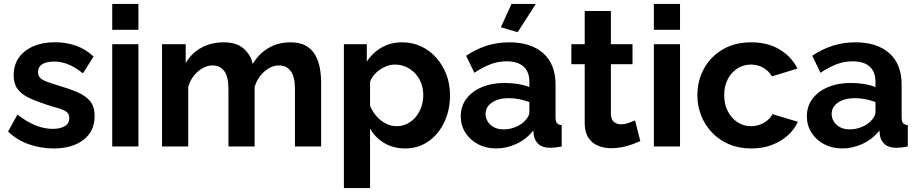

<svg xmlns="http://www.w3.org/2000/svg" viewBox="-20 -750 4700 983"><path d="M254.1 10Q187.3 10 126 -12Q64.7 -33.9 21.4 -76.9L69.4 -163.7Q116.2 -126.2 161.4 -108.2Q206.7 -90.2 249.2 -90.2Q288.3 -90.2 311.5 -104Q334.6 -117.7 334.6 -145.5Q334.6 -165.5 321.9 -175.9Q309.1 -186.3 284.5 -194.2Q260 -202.1 225 -211.9Q167.4 -230.6 128.4 -249Q89.3 -267.5 69.7 -294.7Q50 -321.9 50 -365.2Q50 -417 76.4 -454.6Q102.9 -492.3 150.6 -513Q198.4 -533.7 262.3 -533.7Q318 -533.7 367.9 -516.4Q417.9 -499.1 459.1 -460.5L404.6 -374.6Q365.1 -406.2 329.2 -420.6Q293.3 -434.9 255.9 -434.9Q235.2 -434.9 216.7 -430Q198.1 -425.1 186.5 -413.3Q174.9 -401.6 174.9 -380.6Q174.9 -362.4 185.5 -351.5Q196.1 -340.6 217.4 -332.6Q238.7 -324.6 269.9 -314.9Q333 -296.5 376.3 -278Q419.5 -259.4 442 -231.5Q464.4 -203.6 464.4 -156Q464.4 -78 407.2 -34Q350.1 10 254.1 10Z M554.6 0V-523.8H688.6V0ZM554.6 -597.5V-730H688.6V-597.5Z M1624.1 0H1490.1V-293.8Q1490.1 -356.4 1468.6 -385.7Q1447.1 -415 1408.6 -415Q1369.6 -415 1334.2 -384.4Q1298.9 -353.8 1283.6 -305.4V0H1149.6V-293.8Q1149.6 -357 1128.3 -386Q1107.1 -415 1068.6 -415Q1030.1 -415 994.5 -385Q958.9 -354.9 943.6 -306V0H809.6V-523.8H930.7V-427.1Q960.9 -478.4 1011 -505.8Q1061.1 -533.3 1126.4 -533.3Q1191.4 -533.3 1227.7 -501.1Q1264 -469 1273.9 -422.5Q1305.7 -475.9 1355.3 -504.6Q1404.8 -533.3 1467.5 -533.3Q1515.6 -533.3 1546.4 -515.6Q1577.1 -498 1594 -468.3Q1610.8 -438.5 1617.5 -401.9Q1624.1 -365.3 1624.1 -327.3Z M2054.5 10Q1993.7 10 1947.3 -17.7Q1900.9 -45.4 1874.6 -91.7V213H1740.6V-523.8H1857.9V-434.4Q1887.5 -480.1 1933.7 -506.7Q1979.8 -533.3 2038.8 -533.3Q2092.4 -533.3 2136.9 -512.2Q2181.5 -491.1 2214.5 -453.5Q2247.5 -416 2265.8 -367.2Q2284 -318.5 2284 -262.8Q2284 -186.5 2254.8 -124.5Q2225.5 -62.5 2173.6 -26.3Q2121.7 10 2054.5 10ZM2010 -103.9Q2040.8 -103.9 2066 -117Q2091.2 -130.1 2109.4 -152.4Q2127.6 -174.7 2137.4 -203.4Q2147.1 -232.1 2147.1 -263.3Q2147.1 -295.9 2136.3 -324.2Q2125.5 -352.4 2105.8 -373.8Q2086 -395.1 2059.6 -407.3Q2033.2 -419.4 2002 -419.4Q1982.9 -419.4 1963.3 -412.9Q1943.6 -406.3 1926.1 -394.3Q1908.5 -382.4 1894.9 -366.3Q1881.4 -350.3 1874.6 -330.8V-207.9Q1886.9 -178.9 1907.6 -155.2Q1928.4 -131.5 1955 -117.7Q1981.7 -103.9 2010 -103.9Z M2339 -154.6Q2339 -206 2367.8 -244.3Q2396.5 -282.6 2447.2 -303.9Q2497.8 -325.3 2563.8 -325.3Q2597 -325.3 2630.9 -320Q2664.7 -314.7 2690.2 -304.2V-332.3Q2690.2 -381.9 2660.7 -408.9Q2631.2 -436 2573.4 -436Q2529.9 -436 2490.9 -421Q2451.8 -405.9 2408.7 -377.4L2366.3 -464.6Q2418.2 -499.2 2472.6 -516.2Q2527 -533.3 2587.4 -533.3Q2698.7 -533.3 2761.4 -477.3Q2824.2 -421.4 2824.2 -316.9V-149.6Q2824.2 -128.6 2831.3 -119.8Q2838.5 -110.9 2855.8 -109.5V0Q2838.3 3.4 2823.8 5Q2809.3 6.7 2798.8 6.7Q2758.8 6.7 2738.3 -11Q2717.9 -28.6 2713.2 -55.3L2710.3 -82Q2675.8 -37.5 2624.9 -13.8Q2573.9 10 2520.8 10Q2468.8 10 2427.4 -11.7Q2385.9 -33.5 2362.5 -70.9Q2339 -108.3 2339 -154.6ZM2664.6 -128.4Q2676.2 -139.7 2683.2 -152Q2690.2 -164.2 2690.2 -174.2V-227.5Q2665.9 -236.8 2638 -242.2Q2610.1 -247.5 2584.8 -247.5Q2532.6 -247.5 2499.3 -225.3Q2465.9 -203.1 2465.9 -166.1Q2465.9 -146.1 2476.9 -128Q2487.9 -109.9 2508.8 -98.7Q2529.6 -87.6 2559.2 -87.6Q2589.4 -87.6 2618 -99.1Q2646.7 -110.6 2664.6 -128.4ZM2630.4 -585.1 2544.4 -610.5 2598.8 -730H2723.4Z M3258.3 -27.4Q3240.5 -19.6 3216.8 -11Q3193 -2.3 3165.6 3.3Q3138.1 8.8 3109.6 8.8Q3072.7 8.8 3041.6 -4Q3010.5 -16.9 2992.1 -45.5Q2973.6 -74 2973.6 -120V-421.4H2905.3V-523.8H2973.6V-693.7H3107.6V-523.8H3218.3V-421.4H3107.6V-165.1Q3108.7 -138 3123 -125.8Q3137.3 -113.7 3158.5 -113.7Q3179.1 -113.7 3199.3 -120.9Q3219.5 -128.1 3231.4 -133.4Z M3327.6 0V-523.8H3461.6V0ZM3327.6 -597.5V-730H3461.6V-597.5Z M3826.7 10Q3762.7 10 3712 -11.7Q3661.2 -33.5 3625.1 -71.7Q3588.9 -109.9 3569.6 -158.9Q3550.3 -207.9 3550.3 -262.5Q3550.3 -335.5 3583.6 -397.2Q3616.8 -458.9 3678.8 -496.1Q3740.8 -533.3 3826.2 -533.3Q3911.3 -533.3 3972.2 -496.3Q4033 -459.3 4062.8 -399L3932.2 -359Q3915.4 -387.8 3887.2 -403.6Q3859.1 -419.4 3824.6 -419.4Q3786.5 -419.4 3755.4 -399.6Q3724.2 -379.7 3705.9 -344.6Q3687.7 -309.4 3687.7 -262.5Q3687.7 -216.5 3706.2 -180.5Q3724.8 -144.6 3755.9 -124.2Q3787.1 -103.9 3825.2 -103.9Q3849.4 -103.9 3870.9 -111.9Q3892.4 -120 3909.4 -134.2Q3926.4 -148.5 3934.4 -165.9L4065 -126.4Q4046.8 -86.6 4012.5 -56Q3978.2 -25.4 3931.4 -7.7Q3884.7 10 3826.7 10Z M4111 -154.6Q4111 -206 4139.8 -244.3Q4168.5 -282.6 4219.2 -303.9Q4269.8 -325.3 4335.8 -325.3Q4369 -325.3 4402.9 -320Q4436.7 -314.7 4462.2 -304.2V-332.3Q4462.2 -381.9 4432.7 -408.9Q4403.2 -436 4345.4 -436Q4301.9 -436 4262.9 -421Q4223.8 -405.9 4180.7 -377.4L4138.3 -464.6Q4190.2 -499.2 4244.6 -516.2Q4299 -533.3 4359.4 -533.3Q4470.7 -533.3 4533.4 -477.3Q4596.2 -421.4 4596.2 -316.9V-149.6Q4596.2 -128.6 4603.3 -119.8Q4610.5 -110.9 4627.8 -109.5V0Q4610.3 3.4 4595.8 5Q4581.3 6.7 4570.8 6.7Q4530.8 6.7 4510.3 -11Q4489.9 -28.6 4485.2 -55.3L4482.3 -82Q4447.8 -37.5 4396.9 -13.8Q4345.9 10 4292.8 10Q4240.8 10 4199.4 -11.7Q4157.9 -33.5 4134.5 -70.9Q4111 -108.3 4111 -154.6ZM4436.6 -128.4Q4448.2 -139.7 4455.2 -152Q4462.2 -164.2 4462.2 -174.2V-227.5Q4437.9 -236.8 4410 -242.2Q4382.1 -247.5 4356.8 -247.5Q4304.6 -247.5 4271.3 -225.3Q4237.9 -203.1 4237.9 -166.1Q4237.9 -146.1 4248.9 -128Q4259.9 -109.9 4280.8 -98.7Q4301.6 -87.6 4331.2 -87.6Q4361.4 -87.6 4390 -99.1Q4418.7 -110.6 4436.6 -128.4Z"/></svg>

Font: Raleway Thin
Style: Regular
Weight: 100
Designer: Matt McInerney, Pablo Impallari, Rodrigo Fuenzalida
Foundry: Matt McInerney, Pablo Impallari, Rodrigo Fuenzalida
Version: Version 4.026